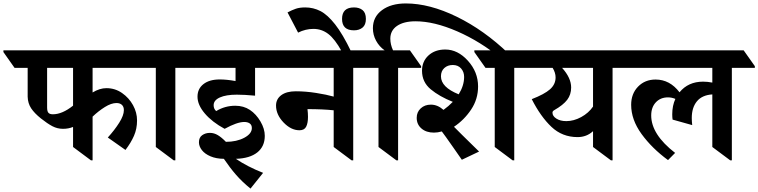

<svg xmlns="http://www.w3.org/2000/svg" viewBox="-89 -913 4380 1109"><path d="M445.8 -521V-378.9Q486.8 -403.8 525.4 -403.8Q575.7 -403.8 616 -375.7Q656.2 -347.7 679.4 -305.4Q702.6 -263.2 702.6 -217.3Q702.6 -168.9 684.8 -128.4Q667 -87.9 635.7 -46.9L533.7 -118.7Q572.8 -161.6 599.6 -204.1Q626.5 -246.6 626.5 -276.9Q626.5 -296.9 615 -307.4Q603.5 -317.9 584 -317.9Q553.7 -317.9 516.6 -294.7Q479.5 -271.5 445.8 -239.3V13.2H436.5L333 -64V-179.7Q306.2 -168.9 274.9 -168.9Q242.2 -168.9 213.4 -184.1Q184.6 -199.2 147.2 -229Q109.9 -258.8 90.8 -287.6Q71.8 -316.4 70.8 -354.5V-521H-4.9L-69.3 -612.3V-622.1H732.9L797.4 -530.8V-521ZM333 -521H183.1V-292Q183.1 -270 190.7 -261.5Q198.2 -252.9 216.3 -252.9Q270.5 -252.9 333 -302.7Z M1056.6 -521H923.8V13.2H914.6L811 -64V-521H732.9L668.5 -612.3V-622.1H992.2L1056.6 -530.8Z M1145 -305.2Q1145 -283.7 1159.7 -271.5Q1210.4 -302.2 1270 -302.2Q1318.4 -302.2 1354.5 -278.1Q1390.6 -253.9 1415.5 -211.4Q1440.4 -168.9 1440.4 -128.4Q1440.4 -66.9 1397 -32.5Q1353.5 2 1273.4 4.4Q1340.3 49.8 1430.7 85.4L1357.9 176.3Q1309.6 137.2 1274.2 96.4Q1238.8 55.7 1204.1 4.4Q1159.7 3.9 1127 -10Q1094.2 -23.9 1077.1 -45.9Q1060.1 -67.9 1060.1 -91.3Q1060.1 -119.1 1079.1 -132.3Q1098.1 -145.5 1123.5 -145.5Q1147.5 -145.5 1169.4 -132.3Q1191.4 -119.1 1215.8 -93.8Q1277.8 -93.8 1321.8 -117.2Q1365.7 -140.6 1365.7 -173.3Q1365.7 -191.4 1353.5 -200Q1341.3 -208.5 1321.8 -208.5Q1280.8 -208.5 1208.5 -168.9Q1136.2 -208 1094 -257.6Q1051.8 -307.1 1051.8 -354.5Q1051.8 -400.4 1086.2 -427.2Q1120.6 -454.1 1180.2 -454.1Q1221.2 -454.1 1271.5 -444.8V-521H992.7L927.7 -612.3V-622.1H1466.3L1530.8 -530.8V-521H1384.3V-360.4Q1322.8 -366.2 1278.8 -366.2Q1216.8 -366.2 1180.9 -350.1Q1145 -334 1145 -305.2Z M2084 -521H1951.2V13.2H1941.9L1838.4 -64V-275.9Q1775.4 -282.7 1687 -282.7Q1689.9 -259.3 1689.9 -237.8Q1689.9 -201.7 1679.4 -181.2Q1668.9 -160.6 1640.6 -160.6Q1591.8 -160.6 1548.6 -205.8Q1505.4 -251 1505.4 -303.2Q1505.4 -340.8 1535.6 -363.3Q1565.9 -385.7 1619.6 -385.7Q1676.3 -385.7 1736.8 -376.2Q1797.4 -366.7 1838.4 -355V-521H1466.3L1401.9 -612.3V-622.1H2019.5L2084 -530.8Z M1721.2 -746.1Q1675.8 -746.1 1632.8 -724.6L1571.8 -841.3Q1597.7 -855 1619.6 -862.5Q1641.6 -870.1 1673.8 -870.1Q1720.7 -870.1 1761.7 -849.1Q1802.7 -828.1 1846.7 -772.2Q1890.6 -716.3 1939.5 -614.7H1885.7Q1845.2 -688 1807.1 -717Q1769 -746.1 1721.2 -746.1ZM1886.7 -803.7Q1886.7 -870.1 1955.6 -870.1Q1986.3 -870.1 2005.4 -854.5Q2024.4 -838.9 2024.4 -803.7Q2024.4 -769.5 2005.1 -753.7Q1985.8 -737.8 1955.6 -737.8Q1886.7 -737.8 1886.7 -803.7Z M2097.2 -64V-521H2019.5L1955.1 -612.3V-622.1H2132.8Q2101.6 -644 2083.3 -677.7Q2064.9 -711.4 2064.9 -750Q2064.9 -815.4 2117.2 -854.2Q2169.4 -893.1 2255.4 -893.1Q2392.1 -893.1 2549.6 -816.2Q2707 -739.3 2848.6 -603.5L2806.6 -574.2Q2685.5 -673.8 2552 -731.9Q2418.5 -790 2311 -790Q2243.2 -790 2204.3 -763.4Q2165.5 -736.8 2165.5 -689.5Q2165.5 -656.2 2181.2 -622.1H2278.8L2343.3 -530.8V-521H2210.4V13.2H2200.7Z M2678.2 -37.6 2578.6 9.8 2530.3 -59.6Q2478.5 -133.8 2462.9 -153.8Q2439.5 -147 2417.5 -147Q2373 -147 2345.5 -170.7Q2317.9 -194.3 2317.9 -232.4Q2317.9 -265.6 2341.1 -287.1Q2364.3 -308.6 2399.9 -308.6Q2438.5 -308.6 2472.7 -278.3Q2502.9 -300.3 2526.4 -324.7Q2449.2 -355.5 2398.9 -397.2Q2348.6 -439 2348.6 -504.4Q2348.6 -558.6 2386 -592.8Q2423.3 -627 2482.9 -627Q2555.2 -627 2613.8 -562Q2672.4 -497.1 2672.4 -413.6Q2672.4 -340.3 2632.3 -280.3Q2592.3 -220.2 2533.2 -180.7Q2554.7 -158.2 2678.2 -37.6ZM3014.2 -521H2881.3V13.2H2872.1L2768.6 -64V-521H2715.3L2650.9 -612.3V-622.1H2949.7L3014.2 -530.8ZM2560.5 -368.2Q2591.8 -418.5 2591.8 -468.8Q2591.8 -497.6 2574.2 -517.6Q2556.6 -537.6 2526.4 -537.6Q2496.6 -537.6 2477.3 -520Q2458 -502.4 2458 -472.2Q2458 -409.2 2560.5 -368.2Z M3582 -521H3449.2V13.2H3439.9L3336.4 -64V-155.3Q3299.3 -121.1 3247.1 -121.1Q3158.7 -121.1 3096.2 -180.2Q3033.7 -239.3 2982.4 -340.3Q3055.7 -368.7 3087.9 -397.2Q3120.1 -425.8 3120.1 -465.8Q3120.1 -493.2 3103 -521H2949.7L2885.3 -612.3V-622.1H3517.6L3582 -530.8ZM3336.4 -521H3157.7Q3210 -462.9 3210 -407.7Q3210 -366.7 3187.3 -336.7Q3164.6 -306.6 3111.8 -276.4Q3102.1 -271 3102.1 -262.2Q3102.1 -242.2 3124.8 -227.8Q3147.5 -213.4 3182.1 -213.4Q3225.1 -213.4 3268.1 -236.8Q3311 -260.3 3336.4 -297.4Z M4271 -521H4138.2V13.2H4128.9L4025.4 -64V-367.7Q3965.8 -363.8 3936.3 -327.6Q3906.7 -291.5 3906.7 -231.4Q3906.7 -213.4 3909.2 -190.4L3795.9 -222.2Q3793.9 -235.8 3793.9 -252.9Q3793.9 -302.7 3812 -341.8Q3790.5 -350.6 3769.5 -350.6Q3726.1 -350.6 3699.2 -322Q3672.4 -293.5 3672.4 -246.1Q3672.4 -136.7 3810.5 -29.8L3769.5 11.7Q3676.8 -56.2 3616.7 -138.9Q3556.6 -221.7 3556.6 -307.6Q3556.6 -371.6 3596.4 -412.6Q3636.2 -453.6 3697.8 -453.6Q3779.8 -453.6 3835.9 -379.9Q3886.2 -441.4 3972.2 -441.4Q3997.6 -441.4 4025.4 -436V-521H3517.6L3453.1 -612.3V-622.1H4206.5L4271 -530.8Z"/></svg>

Font: Noto Serif Devanagari
Style: Bold
Weight: 700
Designer: Monotype Design Team
Foundry: Monotype Imaging Inc.
Version: Version 1.01